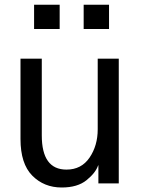

<svg xmlns="http://www.w3.org/2000/svg" viewBox="-20 -791 606 828"><path d="M127 -666V-770.5H237.3V-666ZM340.8 -666V-770.5H450.2V-666ZM68.4 -191.4V-538.1H160.2V-207Q160.2 -59.6 266.6 -59.6Q331.1 -59.6 366.2 -111.3Q401.4 -163.1 401.4 -233.4V-538.1H492.2V0H404.3V-78.1H403.3Q392.6 -45.9 353.5 -14.2Q314.5 17.6 246.1 17.6Q169.9 17.6 119.1 -33.7Q68.4 -85 68.4 -191.4Z"/></svg>

Font: Gothic A1 Medium
Style: Regular
Weight: 500
Designer: HanYang I&C Co.,Ltd.
Foundry: HanYang I&C Co.,Ltd.
Version: Version 2.50